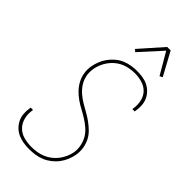

<svg xmlns="http://www.w3.org/2000/svg" viewBox="-298 -1024 1095 1095"><g transform="rotate(45 250.0 -476.5)"><path d="M194 8Q171 8 148 4.5Q125 1 104.5 -8Q84 -17 68 -32.5Q52 -48 42 -68Q32 -88 30 -111Q28 -134 32 -158L33 -166H52L51 -159Q46 -127 54 -97Q62 -67 82.5 -46.5Q103 -26 133 -18Q163 -10 194 -10Q216 -10 238 -13.5Q260 -17 280.5 -25.5Q301 -34 319.5 -48Q338 -62 352 -80.5Q366 -99 375 -119.5Q384 -140 388 -162Q392 -190 386 -217.5Q380 -245 366.5 -267Q353 -289 332.5 -306.5Q312 -324 289.5 -338Q267 -352 243.5 -364.5Q220 -377 198 -392.5Q176 -408 158 -427Q140 -446 127.5 -469.5Q115 -493 110.5 -520.5Q106 -548 111 -576Q115 -599 124 -621.5Q133 -644 147.5 -664Q162 -684 181 -700Q200 -716 222 -725.5Q244 -735 268 -739Q292 -743 315 -743Q338 -743 360.5 -739.5Q383 -736 402 -726.5Q421 -717 436.5 -701.5Q452 -686 461 -666Q470 -646 471.5 -623.5Q473 -601 469 -577L468 -570H449L450 -577Q455 -607 448.5 -637Q442 -667 422.5 -687.5Q403 -708 374 -716.5Q345 -725 315 -725Q283 -725 251.5 -716Q220 -707 194 -685.5Q168 -664 151.5 -634.5Q135 -605 130 -574Q125 -545 130.5 -518Q136 -491 150.5 -468.5Q165 -446 185 -428.5Q205 -411 227.5 -397.5Q250 -384 273.5 -371Q297 -358 318.5 -342.5Q340 -327 359 -308.5Q378 -290 390 -266.5Q402 -243 406.5 -215.5Q411 -188 406 -159Q402 -136 392.5 -113Q383 -90 368 -70Q353 -50 332.5 -34Q312 -18 289 -8.5Q266 1 242 4.5Q218 8 194 8ZM231 -811 217 -823 339 -961H367L443 -821L426 -812L350 -942Z"/></g></svg>

Font: Iosevka Curly Thin
Style: Italic
Weight: 100
Italic angle: -9°
Monospace: yes
Designer: Belleve Invis
Foundry: Belleve Invis
Version: Version 22.1.2; ttfautohint (v1.8.4)